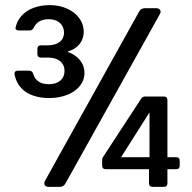

<svg xmlns="http://www.w3.org/2000/svg" viewBox="-20 -730 749 750"><path d="M523 -684 156 -24C149 -11 155 0 170 0H212C223 0 231 -4 236 -14L604 -674C612 -687 605 -698 590 -698H547C536 -698 528 -694 523 -684ZM668 -116H634V-339C634 -348 629 -353 620 -353H548C541 -353 535 -351 531 -344L384 -119C380 -114 379 -108 379 -102V-83C379 -74 384 -69 393 -69H562V-14C562 -5 567 0 576 0H620C629 0 634 -5 634 -14V-69H668C677 -69 682 -74 682 -83V-102C682 -111 677 -116 668 -116ZM564 -116H453L564 -291ZM175 -710C101 -710 52 -674 41 -623C39 -615 45 -611 54 -611H96C104 -611 108 -615 112 -622C121 -642 140 -655 170 -655C207 -655 230 -634 230 -603C230 -570 204 -553 167 -553H140C131 -553 126 -548 126 -539V-519C126 -510 131 -505 140 -505H169C206 -505 232 -486 232 -453C232 -421 208 -401 171 -401C141 -401 118 -413 110 -441C107 -450 102 -454 94 -454H50C41 -454 35 -449 37 -439C48 -380 98 -347 172 -347C255 -347 310 -391 310 -444C310 -487 280 -515 245 -527V-529C281 -539 307 -566 307 -607C307 -665 249 -710 175 -710Z"/></svg>

Font: Arvore Sans
Style: Regular
Weight: 400
Designer: Jonny Pinhorn (Latin) Dan Schunck (customization for Arvore)
Version: Version 1.000;Glyphs 3.3 (3305)